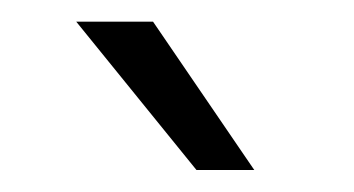

<svg xmlns="http://www.w3.org/2000/svg" viewBox="-20 -770 326 177"><path d="M121.1 -750 214.4 -613.3H161.1L50.3 -750Z"/></svg>

Font: Vazirmatn RD UI ExtraLight
Style: Regular
Weight: 200
Designer: Saber Rastikerdar
Foundry: Saber Rastikerdar
Version: Version 33.003